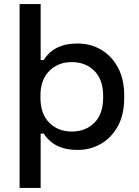

<svg xmlns="http://www.w3.org/2000/svg" viewBox="-20 -720 680 940"><path d="M76 200V-700H179V-426H194Q206 -446 226.5 -464.5Q247 -483 280 -495Q313 -507 361 -507Q423 -507 474.5 -477Q526 -447 557 -390Q588 -333 588 -254V-239Q588 -159 557 -102.5Q526 -46 474.5 -16Q423 14 361 14Q313 14 280 2Q247 -10 226.5 -28.5Q206 -47 194 -66H179V200ZM331 -76Q399 -76 442 -119Q485 -162 485 -242V-251Q485 -330 442 -373Q399 -416 331 -416Q265 -416 221.5 -373Q178 -330 178 -251V-242Q178 -162 221.5 -119Q265 -76 331 -76Z"/></svg>

Font: Space Grotesk Medium
Style: Regular
Weight: 500
Designer: Florian Karsten
Foundry: Florian Karsten
Version: Version 2.000